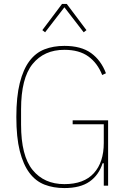

<svg xmlns="http://www.w3.org/2000/svg" viewBox="-20 -943 640 975"><path d="M507 -114H501Q482 -54 435 -21Q388 12 307 12Q251 12 206 -5.5Q161 -23 129.5 -65Q98 -107 80.5 -176Q63 -245 63 -349Q63 -452 80.5 -521.5Q98 -591 129.5 -633Q161 -675 206 -692.5Q251 -710 307 -710Q392 -710 442.5 -673.5Q493 -637 518 -571L499 -562Q475 -623 428.5 -656.5Q382 -690 307 -690Q204 -690 145.5 -618Q87 -546 87 -388V-310Q87 -152 145.5 -80Q204 -8 307 -8Q406 -8 456.5 -63.5Q507 -119 507 -217V-312H349V-332H529V0H507ZM319 -923 419 -790 405 -779 307 -906 209 -779 195 -790 295 -923Z"/></svg>

Font: IBM Plex Sans Cond Thin
Style: Regular
Weight: 100
Width: 3
Designer: Mike Abbink, Paul van der Laan, Pieter van Rosmalen
Foundry: Bold Monday
Version: Version 1.3